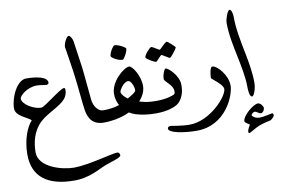

<svg xmlns="http://www.w3.org/2000/svg" viewBox="-99 -833 2031 1382"><g transform="rotate(-10 916.5 -142.5)"><path d="M37 131C37 17.2 77.1 -71.4 111 -106C92.5 -130.2 0 -153.5 0 -212C0 -291.9 55.8 -410 123 -410C194 -410 277 -396.6 277 -353C277 -344.4 268.3 -339 259 -339C250.5 -339 213.2 -347 190 -347C119.3 -347 60 -294 60 -273C60 -231.9 140 -184 194 -184C221.4 -184 349.5 -295 380 -295C386.6 -295 388 -286.7 388 -279C388 -256 379.7 -233.8 365 -216C326.2 -169 232.8 -138.3 177 -85C116.4 -27.2 98 55.5 98 126C98 236.1 265.8 282 352 282C458 282 637 229 677 229C688 229 695 240.1 695 252C695 269.8 622.9 286.8 578 304C523.1 325.1 451.1 374 339 374C147.1 374 37 296.9 37 131Z M438 -584C438 -612 463.1 -659 478 -659C489.7 -659 504 -628.7 506 -616C506.9 -610.3 530.8 -443.6 534 -420C541.1 -366.6 554.1 -206.7 558 -177C562.4 -142.9 577.8 -109.5 608 -93C610.8 -91.5 619 -88 633 -88C638 -88 638 -88 630 -44C622 0 622 0 617 0C573.3 0 547.6 -18.9 539 -27C516.4 -48.3 505.3 -78.4 500 -109C492 -155.5 480.8 -297.2 468 -391C459.2 -455.7 438 -582.9 438 -584Z M750 -462C750 -486.2 780.4 -534.9 791.4 -534.9C819.1 -534.9 870.9 -505.6 870.9 -496.5C870.9 -475.5 841.9 -422 831.6 -422C793.7 -422 750 -453.6 750 -462Z M860 -72C833.3 -50.4 753.1 0 617 0C612 0 612 0 620 -44C628 -88 628 -88 633 -88C698 -88 736.2 -100.6 749 -106C778 -118.3 805.7 -133.3 833 -149C859.1 -164 882 -178.9 882 -190C882 -218.5 863.5 -264 843 -264C830.8 -264 848.3 -366 868 -366C891.2 -366 943 -285.5 943 -212C943 -155.2 904.6 -108 860 -72ZM727 -189C727 -280.8 830.4 -366 868 -366C877.9 -366 857.2 -264 843 -264C805.6 -264 775 -203.6 775 -197C775 -171.3 821.7 -137.2 837 -128C864.7 -111.4 896.9 -105.5 928 -97C937.9 -94.3 967.6 -88 1018 -88C1023 -88 1023 -88 1015 -44C1007 0 1007 0 1002 0C907.4 0 851.6 -19.6 833 -28C769.3 -56.8 727 -119.2 727 -189Z M995 -410.4C995 -427.6 1037.6 -476.5 1049.2 -476.5C1059.7 -476.5 1099.9 -446.6 1106.1 -446.6C1113.8 -446.6 1150.8 -494.9 1166.7 -494.9C1171.5 -494.9 1223.1 -450 1223.1 -442.7C1223.1 -438.6 1179.4 -376.5 1168.6 -376.5C1159.6 -376.5 1119.2 -407.1 1111.4 -407.1C1103.8 -407.1 1074 -365.1 1064.9 -365.1C1058.1 -365.1 995 -397.6 995 -410.4Z M1154 -32C1137.3 -22.4 1087.1 0 1002 0C997 0 997 0 1005 -44C1013 -88 1013 -88 1018 -88C1091.9 -88 1135.5 -104.1 1150 -111C1158.3 -114.9 1159 -125.8 1159 -134C1159 -183.8 1098 -211.3 1098 -235C1098 -267.7 1115.4 -306 1124 -306C1144 -306 1216 -238.9 1216 -171C1216 -138.8 1212.3 -114.7 1201 -89C1190.9 -65.8 1175.9 -44.6 1154 -32Z M1434 -182C1434 -217.9 1443.7 -262 1457 -262C1492.4 -262 1564 -181.7 1564 -105C1564 -32.8 1482 174 1268 174C1178.7 174 1066 155.3 1066 124C1066 109.8 1077.3 107 1089 107C1092.7 107 1164.6 122 1226 122C1375.2 122 1515 -34.7 1515 -88C1515 -122.9 1434 -174.5 1434 -182Z M1651.5 197C1651.5 192.4 1617 180.4 1617 165.1C1617 128.4 1698.9 56.5 1735.2 56.5C1750.7 56.5 1771.6 80.2 1771.6 95.4C1771.6 113.6 1757 130 1745.9 130C1735.8 130 1724.8 122 1720.1 118.9C1716.5 116.5 1708.1 111.5 1701.1 111.5C1692.9 111.5 1676.4 123.2 1676.4 132.6C1676.4 138.6 1696.4 159.5 1731.5 159.5C1762.7 159.5 1817.1 144.2 1823.3 144.2C1830 144.2 1832.9 154.1 1832.9 159.8C1832.9 170.3 1806.9 192.5 1802.2 192.5C1800 192.5 1744 204.6 1716.3 216C1689.1 227.3 1644.8 256 1639.4 256C1635 256 1631.4 252.6 1631.4 248.4C1631.4 223 1651.5 203.7 1651.5 197Z M1703.2 0C1682.9 0 1681 -53.3 1681 -83.9C1681 -143.7 1661.7 -240.6 1649.6 -299.1C1632.4 -382.8 1614 -466.8 1614 -552.3C1614 -580.5 1635.3 -642.3 1650.9 -642.3C1667.4 -642.3 1671.7 -597.8 1671.7 -589C1671.7 -494.8 1691.8 -402.3 1709.8 -309.9C1723.6 -238.9 1736.2 -167.4 1736.2 -95.1C1736.2 -51.7 1717.4 0 1703.2 0Z"/></g></svg>

Font: DigitalKhatt Madina Quranic
Style: Regular
Weight: 400
Designer: Amine Anane
Version: Version 0.1